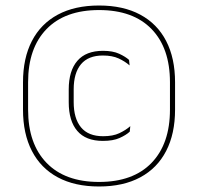

<svg xmlns="http://www.w3.org/2000/svg" viewBox="-20 -668 719 697"><path d="M339.5 9Q251.5 9 189.8 -24.2Q128 -57.5 95.8 -120Q63.5 -182.5 63.5 -270V-369Q63.5 -457 95.8 -519.2Q128 -581.5 189.8 -614.8Q251.5 -648 339.5 -648Q427.5 -648 489.2 -614.8Q551 -581.5 583.2 -519.2Q615.5 -457 615.5 -369V-270Q615.5 -182.5 583.2 -120Q551 -57.5 489.2 -24.2Q427.5 9 339.5 9ZM353.5 -156.5Q291.5 -156.5 260.5 -192.8Q229.5 -229 229.5 -297V-343Q229.5 -411 260.8 -447.2Q292 -483.5 354 -483.5Q389.5 -483.5 412.8 -472.8Q436 -462 448.5 -450.5L450.5 -430.5Q434 -445 410.8 -455.8Q387.5 -466.5 353.5 -466.5Q300.5 -466.5 274 -434.8Q247.5 -403 247.5 -343.5V-297.5Q247.5 -238 274 -205.8Q300.5 -173.5 354.5 -173.5Q390 -173.5 413.2 -184.5Q436.5 -195.5 453 -210L451 -190Q437.5 -177.5 414 -167Q390.5 -156.5 353.5 -156.5ZM339.5 -7.5Q463.5 -7.5 530.2 -76.8Q597 -146 597 -270V-369.5Q597 -493.5 530.2 -562.5Q463.5 -631.5 339.5 -631.5Q216 -631.5 149 -562.5Q82 -493.5 82 -369.5V-270Q82 -146 149 -76.8Q216 -7.5 339.5 -7.5Z"/></svg>

Font: Anek Malayalam Thin
Style: Regular
Weight: 250
Version: Version 1.003